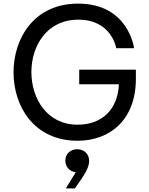

<svg xmlns="http://www.w3.org/2000/svg" viewBox="-20 -770 823 1064"><path d="M410 10C589 10 733 -106 733 -333V-384H419V-303H639C633 -166 548 -79 410 -79C241 -79 154 -223 154 -371C154 -514 238 -661 414 -661C600 -661 624 -503 624 -503H723C723 -503 693 -750 413 -750C169 -750 55 -558 55 -369C55 -180 169 10 410 10ZM395 274 402 264C447 200 474 160 474 122C474 81 444 57 407 57C373 57 342 81 342 120C342 155 367 182 400 184L345 274Z"/></svg>

Font: Be Vietnam Pro
Style: Regular
Weight: 400
Designer: Lam Bao, Tony Le, Vietanh Nguyen
Foundry: Yellow Type Foundry
Version: Version 1.002